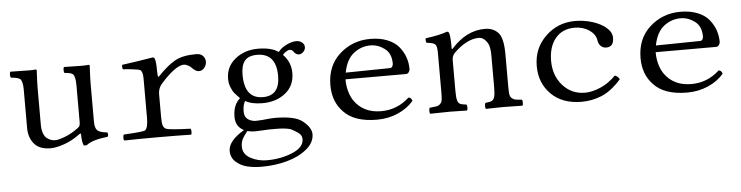

<svg xmlns="http://www.w3.org/2000/svg" viewBox="-46 -731 4572 1184"><g transform="rotate(-5 2240.0 -139.5)"><path d="M246 10Q177 10 144.5 -29Q112 -68 112 -126V-365Q112 -416 96 -431Q85 -441 40 -445Q35 -450 35 -464Q35 -478 40 -482Q113 -480 158 -480Q185 -480 194 -482Q202 -482 202 -476Q198 -399 198 -369V-140Q198 -109 206 -87Q214 -65 227.5 -55Q241 -45 253 -41Q265 -37 278 -37Q300 -37 341 -53Q382 -69 422 -99Q433 -107 435.5 -114.5Q438 -122 438 -138V-364Q438 -417 423 -432Q411 -443 372 -445Q367 -450 367 -464Q367 -478 372 -482Q445 -480 478.5 -480Q512 -480 522 -482Q530 -482 530 -476Q526 -399 526 -369V-130Q526 -92 540.5 -76.5Q555 -61 602 -57Q606 -52 606 -43Q606 -34 602 -30Q505 -19 470 10Q458 13 450 10Q440 -15 440 -59Q440 -69 428 -60Q381 -25 331 -7.5Q281 10 246 10Z M941 -406Q941 -371 946 -371Q948 -371 951 -374Q1010 -436 1058 -463Q1106 -490 1189 -490Q1219 -490 1232.5 -474Q1246 -458 1246 -439Q1246 -418 1232 -401Q1218 -384 1199 -384Q1178 -384 1153 -411Q1147 -418 1133 -425Q1119 -432 1109 -432Q1058 -432 965 -328Q941 -301 941 -264V-126Q941 -88 945.5 -72Q950 -56 963 -49Q983 -39 1116 -35Q1120 -30 1120 -16Q1120 -2 1116 2Q1030 0 910 0Q787 0 703 2Q698 -2 698 -16Q698 -30 703 -35Q823 -41 835 -49Q854 -62 854 -126V-368Q854 -412 838 -422Q831 -426 791.5 -431Q752 -436 732 -436Q726 -453 730 -464Q819 -476 921 -493Q930 -493 933 -485Q941 -469 941 -406Z M1682 -312Q1682 -453 1563 -453Q1511 -453 1487.5 -425Q1464 -397 1464 -338Q1464 -190 1578 -190Q1682 -190 1682 -312ZM1463 10Q1439 40 1430 59Q1421 78 1421 103Q1421 150 1467 175Q1513 200 1568 200Q1655 200 1726.5 170Q1798 140 1798 90Q1798 71 1786.5 58.5Q1775 46 1741 27Q1734 23 1726 20.5Q1718 18 1707 16.5Q1696 15 1688 14Q1680 13 1666 12.5Q1652 12 1644.5 12Q1637 12 1619.5 12Q1602 12 1595 12Q1589 12 1560 14Q1531 16 1510 16Q1487 16 1463 10ZM1821 -433Q1812 -433 1802.5 -439.5Q1793 -446 1790 -453Q1781 -466 1767 -466Q1757 -466 1743.5 -457Q1730 -448 1723 -439Q1771 -390 1771 -323Q1771 -244 1714 -198.5Q1657 -153 1572 -153Q1505 -153 1466 -176Q1451 -154 1451 -111Q1451 -78 1472.5 -63Q1494 -48 1524 -48L1560 -50Q1616 -56 1638 -56Q1763 -56 1809 -19Q1862 23 1862 64Q1862 116 1812.5 156.5Q1763 197 1689 217Q1615 237 1534 237Q1485 237 1444.5 227.5Q1404 218 1374 191Q1344 164 1344 123Q1344 61 1443 2Q1392 -23 1392 -84Q1392 -158 1436 -196Q1417 -215 1405 -229Q1393 -243 1383 -268Q1373 -293 1373 -321Q1373 -396 1431 -443Q1489 -490 1573 -490Q1654 -490 1699 -459Q1719 -485 1752.5 -500.5Q1786 -516 1811 -516Q1833 -516 1847.5 -504Q1862 -492 1862 -475Q1862 -459 1849.5 -446Q1837 -433 1821 -433Z M2099 -296 2373 -300Q2383 -300 2388 -308.5Q2393 -317 2393 -326Q2393 -390 2352 -420Q2311 -450 2265 -450Q2208 -450 2161.5 -414Q2115 -378 2099 -296ZM2471 -109Q2488 -108 2494 -87Q2456 -42 2396 -16Q2336 10 2267 10Q2126 10 2060 -61Q1998 -125 1998 -226Q1998 -347 2077.5 -418.5Q2157 -490 2267 -490Q2328 -490 2373.5 -471.5Q2419 -453 2444 -422Q2469 -391 2481 -356.5Q2493 -322 2493 -284Q2493 -274 2486 -264.5Q2479 -255 2469 -255H2094Q2094 -176 2131 -120Q2188 -40 2297 -40Q2396 -40 2471 -109Z M2772 -389Q2863 -490 2977 -490Q3029 -490 3060 -456Q3090 -423 3090 -322V-126Q3090 -94 3092 -77.5Q3094 -61 3104 -51.5Q3114 -42 3126.5 -39.5Q3139 -37 3167 -35Q3171 -30 3171 -16Q3171 -2 3167 2Q3081 0 3046 0Q3025 0 2941 2Q2937 -2 2937 -16Q2937 -30 2941 -35Q2970 -38 2981 -43.5Q2992 -49 2997.5 -66.5Q3003 -84 3003 -126V-325Q3003 -378 2988 -402Q2965 -438 2935 -438Q2861 -438 2780 -359Q2763 -340 2763 -317V-126Q2763 -84 2768 -66.5Q2773 -49 2784 -43.5Q2795 -38 2823 -35Q2828 -30 2828 -16Q2828 -2 2823 2Q2739 0 2719 0Q2678 0 2596 2Q2592 -2 2592 -16Q2592 -30 2596 -35Q2626 -38 2638.5 -40Q2651 -42 2661.5 -52Q2672 -62 2674 -78Q2676 -94 2676 -126V-368Q2676 -410 2664.5 -421Q2653 -432 2611 -436Q2605 -453 2609 -464Q2699 -476 2743 -493Q2751 -493 2755 -485Q2763 -467 2763 -389Q2763 -377 2772 -389Z M3779 -108Q3718 -39 3658 -14.5Q3598 10 3534 10Q3414 10 3345 -59Q3276 -128 3276 -233Q3276 -343 3352 -416.5Q3428 -490 3535 -490Q3590 -490 3641.5 -474Q3693 -458 3725 -431Q3760 -402 3760 -367Q3760 -310 3713 -310Q3694 -310 3680 -323Q3666 -336 3663 -358Q3658 -396 3619.5 -422.5Q3581 -449 3529 -449Q3453 -449 3410 -397Q3367 -345 3367 -257Q3367 -166 3421.5 -105Q3476 -44 3559 -44Q3602 -44 3654 -66Q3706 -88 3750 -133Q3758 -132 3767 -124Q3776 -116 3779 -108Z M4019 -296 4293 -300Q4303 -300 4308 -308.5Q4313 -317 4313 -326Q4313 -390 4272 -420Q4231 -450 4185 -450Q4128 -450 4081.5 -414Q4035 -378 4019 -296ZM4391 -109Q4408 -108 4414 -87Q4376 -42 4316 -16Q4256 10 4187 10Q4046 10 3980 -61Q3918 -125 3918 -226Q3918 -347 3997.5 -418.5Q4077 -490 4187 -490Q4248 -490 4293.5 -471.5Q4339 -453 4364 -422Q4389 -391 4401 -356.5Q4413 -322 4413 -284Q4413 -274 4406 -264.5Q4399 -255 4389 -255H4014Q4014 -176 4051 -120Q4108 -40 4217 -40Q4316 -40 4391 -109Z"/></g></svg>

Font: Linux Libertine Mono O
Style: Mono
Weight: 400
Designer: Philipp H. Poll
Foundry: Philipp H. Poll
Version: Version 5.1.7